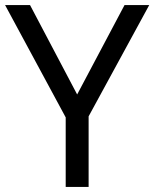

<svg xmlns="http://www.w3.org/2000/svg" viewBox="-20 -734 606 754"><path d="M283 -363 469 -714H566L328 -277V0H238V-273L0 -714H98Z"/></svg>

Font: Noto Sans Old Hungarian
Style: Regular
Weight: 400
Designer: Monotype Design Team
Foundry: Monotype Imaging Inc.
Version: Version 2.005; ttfautohint (v1.8.4.7-5d5b)